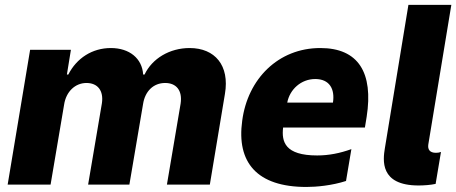

<svg xmlns="http://www.w3.org/2000/svg" viewBox="-20 -747 1846 777"><path d="M11 0H184.7L239.3 -322.8C247.2 -376.8 284.8 -411.2 329.9 -411.2C375.4 -411.2 399.9 -380 392.4 -329.2L336.6 0H503.6L558.9 -325.6C566.8 -377.8 600.9 -411.2 648.4 -411.2C692.8 -411.2 719.1 -381.7 710.9 -327.4L655.5 0H829.2L890.3 -367.2C909.8 -482.2 849.8 -552.6 747.5 -552.6C666.5 -552.6 595.9 -510.3 565 -445.3H559.3C555.4 -510.7 503.6 -552.6 428.6 -552.6C353.3 -552.6 290.1 -511.7 256.4 -445.3H250.7L267 -545.5H101.9Z M1276.3 -552.6C1105.8 -552.6 982.2 -427.2 960.2 -258.5C936.8 -90.2 1019.2 9.6 1219.8 9.6C1260.7 9.6 1322.8 3.9 1380.3 -14.6L1402 -143.5C1356.2 -127.1 1311.4 -117.9 1263.5 -117.9C1132.8 -117.9 1119 -173.7 1125.7 -230.8H1456.7L1463.8 -274.1C1491.8 -453.5 1430 -552.6 1276.3 -552.6ZM1327.4 -331.7H1142.4C1152.7 -385.7 1198.9 -427.2 1255.7 -427.2C1313.2 -427.2 1335.9 -387.4 1327.4 -331.7Z M1674 3.6C1694.2 3.6 1722.3 1.8 1742.9 -2.8L1764.6 -132.1C1758.5 -129.6 1751.4 -128.6 1744.3 -128.6C1718.8 -128.6 1710.2 -142.4 1713.4 -163L1806.5 -727.3H1632.8L1537.6 -147.7C1529.8 -100.1 1515.6 3.6 1674 3.6Z"/></svg>

Font: TID UI Extra Bold
Style: Italic
Weight: 800
Italic angle: -9.39999°
Designer: The TID Project Authors
Foundry: Bakken & Bæck
Version: Version 1.001;hotconv 1.0.109;makeotfexe 2.5.65596